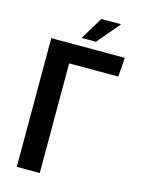

<svg xmlns="http://www.w3.org/2000/svg" viewBox="-132 -974 769 1049"><g transform="rotate(15 252.0 -450.0)"><path d="M70 0V-728H486L478 -620H200V0ZM230 -772 307 -900H419L311 -772Z"/></g></svg>

Font: Murecho Medium
Style: Regular
Weight: 500
Designer: Neil Summerour
Foundry: Positype
Version: Version 1.010; ttfautohint (v1.8.3)